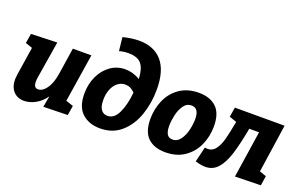

<svg xmlns="http://www.w3.org/2000/svg" viewBox="-93 -1192 2527 1608"><g transform="rotate(20 1171.0 -388.0)"><path d="M586 -537 519 -108 585 -86 571 0 355 5 373 -94Q335 -41 285.5 -14Q236 13 186 14Q124 14 89 -25.5Q54 -65 54 -131Q54 -144 58 -174L97 -426L35 -447L49 -533L281 -541L228 -215Q224 -194 224 -172Q224 -117 262 -117Q302 -117 336.5 -164.5Q371 -212 385 -301L421 -537Z M1199 -455Q1199 -335 1162.5 -228.5Q1126 -122 1050 -54.5Q974 13 862 13Q763 13 701.5 -43Q640 -99 640 -217Q640 -302 673 -372.5Q706 -443 764 -484Q822 -525 894 -525Q964 -525 1027 -487Q1023 -578 988.5 -619.5Q954 -661 872 -661Q832 -661 791 -650L778 -770Q858 -790 921 -790Q1055 -790 1127 -706Q1199 -622 1199 -455ZM1024 -365Q1003 -386 982.5 -395.5Q962 -405 938 -405Q900 -405 870 -381Q840 -357 823.5 -315Q807 -273 807 -221Q807 -162 828 -134.5Q849 -107 884 -107Q945 -107 979.5 -181.5Q1014 -256 1024 -365Z M1754 -329Q1754 -240 1719.5 -162Q1685 -84 1615 -35Q1545 14 1443 14Q1344 14 1288 -39Q1232 -92 1232 -207Q1232 -295 1266 -374Q1300 -453 1370 -502Q1440 -551 1542 -551Q1641 -551 1697.5 -497.5Q1754 -444 1754 -329ZM1400 -205Q1400 -158 1415 -132.5Q1430 -107 1465 -107Q1507 -107 1534.5 -145.5Q1562 -184 1574 -236.5Q1586 -289 1586 -333Q1586 -430 1519 -430Q1476 -430 1449.5 -392Q1423 -354 1411.5 -301.5Q1400 -249 1400 -205Z M2308 -537 2245 -107 2305 -86 2292 0 2063 5 2126 -412H2039Q2011 -262 1982.5 -172.5Q1954 -83 1910.5 -34.5Q1867 14 1800 14Q1764 14 1711 -2L1743 -136Q1752 -134 1767 -134Q1811 -134 1838 -170Q1865 -206 1880.5 -262.5Q1896 -319 1916 -428L1851 -451L1865 -537Z"/></g></svg>

Font: Bitter Pro ExtraBold
Style: Italic
Weight: 800
Italic angle: -9°
Designer: Sol Matas, and Bitter project Authors
Foundry: Sol Matas
Version: Version 1.010